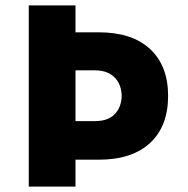

<svg xmlns="http://www.w3.org/2000/svg" viewBox="-20 -687 693 707"><path d="M86 0V-667H258V-568H344Q466 -568 532.5 -506.5Q599 -445 599 -334Q599 -222 532.5 -160.5Q466 -99 344 -99H258V0ZM258 -241H328Q357 -241 376 -249Q395 -257 406.5 -271Q418 -285 423 -301.5Q428 -318 428 -334Q428 -350 423 -366.5Q418 -383 406.5 -397Q395 -411 376 -419.5Q357 -428 328 -428H258Z"/></svg>

Font: Maven Pro Black
Style: Regular
Weight: 900
Designer: Joe Prince
Foundry: Joe Prince
Version: Version 2.103